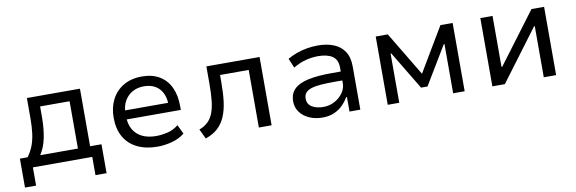

<svg xmlns="http://www.w3.org/2000/svg" viewBox="-48 -876 4139 1379"><g transform="rotate(-10 2021.5 -187.0)"><path d="M46 133V-78H102Q128 -113 143 -152Q158 -191 164.5 -240Q171 -289 171 -352V-498H558V-78H641V133H560V0H127V133ZM194 -77H469V-422H254V-336Q253 -258 240 -193Q227 -128 194 -77Z M1036 9Q950 9 888 -21.5Q826 -52 793 -110Q760 -168 760 -250Q760 -324 789.5 -382Q819 -440 875.5 -473.5Q932 -507 1011 -507Q1087 -507 1139.5 -475Q1192 -443 1218.5 -385.5Q1245 -328 1245 -249V-222H829V-288H1185L1165 -265Q1165 -348 1124.5 -391.5Q1084 -435 1011 -435Q965 -435 928.5 -414.5Q892 -394 870.5 -356Q849 -318 849 -263V-251Q849 -190 872 -149.5Q895 -109 937.5 -88.5Q980 -68 1038 -68Q1078 -68 1121.5 -78Q1165 -88 1202 -118L1234 -51Q1194 -19 1140.5 -5Q1087 9 1036 9Z M1386 11 1352 -60Q1392 -75 1417 -100Q1442 -125 1455.5 -161.5Q1469 -198 1474.5 -249Q1480 -300 1480 -367V-498H1868V0H1775V-420H1566V-365Q1566 -287 1558 -225.5Q1550 -164 1530 -117.5Q1510 -71 1475 -39Q1440 -7 1386 11Z M2239 9Q2185 9 2142 -10.5Q2099 -30 2074.5 -64Q2050 -98 2050 -141Q2050 -198 2084.5 -231.5Q2119 -265 2187 -279.5Q2255 -294 2355 -294H2439V-229H2361Q2305 -229 2263.5 -225.5Q2222 -222 2195.5 -213Q2169 -204 2155.5 -188Q2142 -172 2142 -146Q2142 -105 2175 -85Q2208 -65 2257 -65Q2302 -65 2339.5 -85Q2377 -105 2400.5 -138Q2424 -171 2424 -209V-322Q2424 -380 2387 -405.5Q2350 -431 2282 -431Q2237 -431 2192.5 -419.5Q2148 -408 2100 -380L2071 -449Q2104 -468 2140.5 -481Q2177 -494 2216 -500.5Q2255 -507 2294 -507Q2359 -507 2409 -487Q2459 -467 2487 -424.5Q2515 -382 2515 -314V0H2436V-106H2430Q2414 -77 2388 -50.5Q2362 -24 2325 -7.5Q2288 9 2239 9Z M2715 0V-498H2803L2996 -177L3187 -498H3276V0H3192V-359H3187L3019 -80H2972L2804 -359H2799V0Z M3478 0V-498H3567V-126H3572L3851 -498H3943V0H3853V-373H3848L3569 0Z"/></g></svg>

Font: Nunito Sans 6pt
Style: Regular
Weight: 400
Version: Version 3.101;gftools[0.9.27]